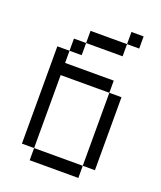

<svg xmlns="http://www.w3.org/2000/svg" viewBox="-139 -839 778 927"><g transform="rotate(20 250.0 -375.0)"><path d="M437.5 -687.5V-750H375V-687.5H187.5V-625H125V-562.5H62.5Q62.5 -562.5 62.5 -62.5H125V0H375V-62.5H125Q125 -62.5 125 -437.5H375Q375 -437.5 375 -62.5H437.5Q437.5 -62.5 437.5 -437.5H375V-500H125V-562.5H187.5V-625H375V-687.5Z"/></g></svg>

Font: UnifontExMono
Style: Regular
Weight: 500
Version: Version 15.0.06